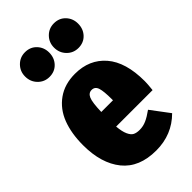

<svg xmlns="http://www.w3.org/2000/svg" viewBox="-253 -890 986 986"><g transform="rotate(-45 240.0 -397.0)"><path d="M141.1 -634.8Q104 -634.8 78.6 -660.9Q53.2 -687 53.2 -725.1Q53.2 -762.2 78.6 -788.1Q104 -814 141.1 -814Q179.2 -814 203.6 -788.1Q228 -762.2 228 -725.1Q228 -686.5 203.6 -660.6Q179.2 -634.8 141.1 -634.8ZM351.1 -634.8Q314 -634.8 288.6 -660.9Q263.2 -687 263.2 -725.1Q263.2 -762.2 288.6 -788.1Q314 -814 351.1 -814Q389.2 -814 413.6 -788.1Q438 -762.2 438 -725.1Q438 -686.5 413.6 -660.6Q389.2 -634.8 351.1 -634.8ZM471.2 -273.9Q471.2 -253.4 466.8 -212.9H202.1Q205.6 -173.3 215.6 -151.4Q225.6 -129.4 239.5 -122.3Q253.4 -115.2 275.9 -115.2Q301.3 -115.2 325 -125.7Q348.6 -136.2 378.9 -158.2L454.1 -58.1Q376 20 261.2 20Q138.2 20 76.2 -56.6Q14.2 -133.3 14.2 -265.1Q14.2 -350.6 38.8 -414.8Q63.5 -479 116.2 -516.6Q168.9 -554.2 244.1 -554.2Q348.1 -554.2 409.7 -482.9Q471.2 -411.6 471.2 -273.9ZM286.1 -319.8V-328.1Q286.1 -385.3 278.1 -410.2Q270 -435.1 246.1 -435.1Q223.6 -435.1 213.4 -411.4Q203.1 -387.7 201.2 -319.8Z"/></g></svg>

Font: Fira Sans Compressed Heavy
Style: Regular
Weight: 900
Width: 1
Designer: Carrois Corporate & Edenspiekermann AG
Foundry: Carrois Corporate GbR & Edenspiekermann AG
Version: Version 4.203;PS 004.203;hotconv 1.0.88;makeotf.lib2.5.64775